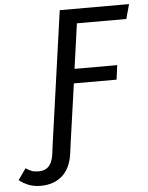

<svg xmlns="http://www.w3.org/2000/svg" viewBox="-191 -737 771 999"><g transform="rotate(-5 195.0 -238.0)"><path d="M242 -613 209 -378H432L422 -303H199L156 0L148 60Q137 137 93 175Q49 213 -20 213Q-83 213 -131 173L-90 115Q-72 127 -58 132Q-44 137 -22 137Q42 137 54 60L62 0L159 -689H521L500 -613Z"/></g></svg>

Font: FiraGO
Style: Italic
Weight: 400
Italic angle: -8°
Designer: bBox Type GmbH
Foundry: bBox Type GmbH
Version: Version 1.001